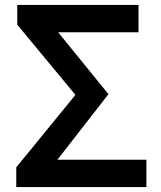

<svg xmlns="http://www.w3.org/2000/svg" viewBox="-20 -759 654 779"><path d="M46 -80 286 -374 50 -659V-739H542V-628H216L420 -377L213 -111H574V0H46Z"/></svg>

Font: Merged Yaku Han JP SemiBold
Style: Regular
Weight: 600
Designer: Ryoko NISHIZUKA 西塚涼子 (kana, bopomofo & ideographs); Paul D. Hunt (Latin, Greek & Cyrillic); Sandoll Communications 산돌커뮤니
Foundry: Adobe
Version: Version 2.004